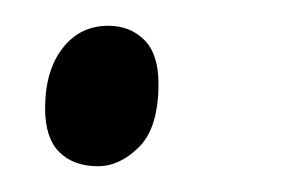

<svg xmlns="http://www.w3.org/2000/svg" viewBox="-20 -122 221 149"><path d="M56 7Q37 7 26 -4Q15 -15 15 -38Q15 -67 28.5 -84.5Q42 -102 64 -102Q81 -102 92 -91Q103 -80 103 -57Q103 -23 88 -8Q73 7 56 7Z"/></svg>

Font: Noto Serif ExtraCondensed Light
Style: Italic
Weight: 300
Width: 2
Italic angle: -12°
Designer: Monotype Design Team
Foundry: Monotype Imaging Inc.
Version: Version 2.014; ttfautohint (v1.8.4.7-5d5b)